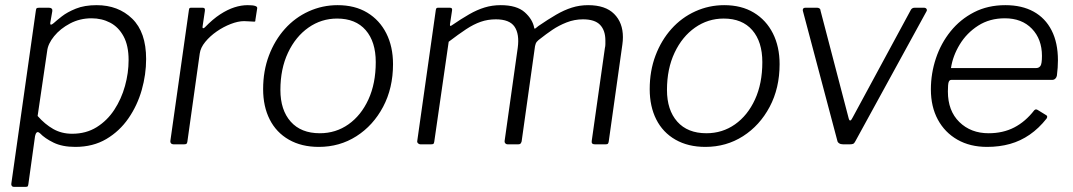

<svg xmlns="http://www.w3.org/2000/svg" viewBox="-20 -560 4165 745"><path d="M33 165Q28 165 25.5 161Q23 157 24 152L119 -518Q120 -526 122 -528Q124 -530 133 -530H170Q177 -530 180.5 -526.5Q184 -523 183 -517L175 -471Q174 -465 177.5 -464.5Q181 -464 188 -470Q199 -480 220 -496.5Q241 -513 274.5 -526.5Q308 -540 355 -540Q439 -540 493 -487.5Q547 -435 547 -331Q547 -271 530 -211Q513 -151 478.5 -101Q444 -51 392.5 -20.5Q341 10 272 10Q222 10 188 -6.5Q154 -23 135 -43Q127 -50 122.5 -46Q118 -42 116 -32L90 155Q89 161 87.5 163Q86 165 80 165H33ZM260 -41Q314 -41 355 -66.5Q396 -92 423.5 -134Q451 -176 465 -226.5Q479 -277 479 -327Q479 -383 459.5 -419Q440 -455 407.5 -472Q375 -489 335 -489Q290 -489 252 -469Q214 -449 190 -419.5Q166 -390 163 -362L126 -110Q154 -78 186.5 -59.5Q219 -41 260 -41Z M653 0Q647 0 643.5 -4Q640 -8 641 -13L713 -521Q714 -527 715.5 -528.5Q717 -530 722 -530H766Q771 -530 773.5 -527.5Q776 -525 775 -518L766 -457Q765 -451 768 -450.5Q771 -450 775 -454Q806 -486 834.5 -504.5Q863 -523 889.5 -531.5Q916 -540 941 -540Q961 -540 970 -537Q979 -534 978 -528L971 -483Q971 -478 970 -477Q969 -476 966 -476Q958 -476 948.5 -477Q939 -478 927 -478Q904 -478 875.5 -467Q847 -456 821 -438Q795 -420 776.5 -397.5Q758 -375 755 -352L707 -10Q706 -4 703.5 -2Q701 0 694 0H653Z M1217 10Q1150 10 1101 -18Q1052 -46 1026.5 -96.5Q1001 -147 1001 -214Q1001 -285 1023.5 -344.5Q1046 -404 1085.5 -448Q1125 -492 1178 -516Q1231 -540 1290 -540Q1357 -540 1405 -511Q1453 -482 1479 -430.5Q1505 -379 1505 -311Q1505 -218 1466.5 -145.5Q1428 -73 1363 -31.5Q1298 10 1217 10ZM1221 -43Q1283 -43 1332 -77.5Q1381 -112 1409.5 -174Q1438 -236 1438 -319Q1438 -398 1399 -443Q1360 -488 1288 -488Q1227 -488 1177 -453Q1127 -418 1097.5 -355.5Q1068 -293 1068 -211Q1068 -133 1108 -88Q1148 -43 1221 -43Z M1611 0Q1606 0 1602 -4Q1598 -8 1599 -13L1671 -521Q1672 -527 1674 -528.5Q1676 -530 1680 -530H1725Q1731 -530 1733 -527.5Q1735 -525 1734 -519L1726 -466Q1725 -456 1732 -461Q1770 -487 1800.5 -504.5Q1831 -522 1860.5 -531Q1890 -540 1923 -540Q1985 -540 2016 -512.5Q2047 -485 2053 -451Q2054 -447 2058.5 -450.5Q2063 -454 2069 -459Q2107 -485 2138 -503Q2169 -521 2199 -530.5Q2229 -540 2262 -540Q2329 -540 2363 -506Q2397 -472 2397 -416Q2397 -409 2396.5 -402Q2396 -395 2395 -388L2342 -11Q2341 -5 2339 -2.5Q2337 0 2330 0H2288Q2274 0 2276 -13L2327 -373Q2329 -381 2329 -389Q2329 -397 2329 -403Q2329 -442 2308.5 -463.5Q2288 -485 2242 -485Q2209 -485 2178.5 -473Q2148 -461 2123 -444Q2098 -427 2078 -411Q2068 -404 2063 -398Q2058 -392 2056 -381L2004 -11Q2002 -5 1999.5 -2.5Q1997 0 1991 0H1949Q1944 0 1940.5 -4Q1937 -8 1938 -13L1989 -375Q1996 -428 1976.5 -456.5Q1957 -485 1904 -485Q1873 -485 1845.5 -475.5Q1818 -466 1788.5 -446.5Q1759 -427 1721 -398L1665 -10Q1664 -4 1662 -2Q1660 0 1652 0H1611Z M2717 10Q2650 10 2601 -18Q2552 -46 2526.5 -96.5Q2501 -147 2501 -214Q2501 -285 2523.5 -344.5Q2546 -404 2585.5 -448Q2625 -492 2678 -516Q2731 -540 2790 -540Q2857 -540 2905 -511Q2953 -482 2979 -430.5Q3005 -379 3005 -311Q3005 -218 2966.5 -145.5Q2928 -73 2863 -31.5Q2798 10 2717 10ZM2721 -43Q2783 -43 2832 -77.5Q2881 -112 2909.5 -174Q2938 -236 2938 -319Q2938 -398 2899 -443Q2860 -488 2788 -488Q2727 -488 2677 -453Q2627 -418 2597.5 -355.5Q2568 -293 2568 -211Q2568 -133 2608 -88Q2648 -43 2721 -43Z M3565 -530Q3572 -530 3575 -525.5Q3578 -521 3575 -516L3299 -12Q3295 -4 3290.5 -2Q3286 0 3278 0H3251Q3242 0 3236 -4Q3230 -8 3229 -14L3095 -519Q3094 -530 3105 -530H3151Q3156 -530 3160 -527Q3164 -524 3164 -518L3273 -101Q3278 -82 3289 -105L3515 -523Q3520 -530 3529 -530H3565Z M3810 10Q3744 10 3695 -18Q3646 -46 3619 -96Q3592 -146 3592 -213Q3592 -275 3611.5 -333.5Q3631 -392 3668.5 -438.5Q3706 -485 3759.5 -512.5Q3813 -540 3881 -540Q3945 -540 3990.5 -515Q4036 -490 4060.5 -442Q4085 -394 4085 -326Q4085 -312 4084 -297.5Q4083 -283 4081 -267Q4080 -260 4075 -255Q4070 -250 4062 -250H3671Q3664 -250 3661 -241.5Q3658 -233 3658 -205Q3658 -130 3702.5 -86.5Q3747 -43 3816 -43Q3872 -43 3915.5 -65.5Q3959 -88 3993 -132Q3997 -136 4000.5 -135.5Q4004 -135 4007 -133L4038 -114Q4047 -110 4041 -100Q4011 -62 3975.5 -37.5Q3940 -13 3899 -1.5Q3858 10 3810 10ZM4001 -296Q4011 -296 4017 -304Q4023 -312 4023 -343Q4023 -408 3984 -448.5Q3945 -489 3879 -489Q3820 -489 3775.5 -460.5Q3731 -432 3704 -387.5Q3677 -343 3670 -296Z"/></svg>

Font: Libre Franklin Light
Style: Italic
Weight: 300
Italic angle: -8°
Designer: Pablo Impallari, Rodrigo Fuenzalida, Nhung Nguyen
Foundry: Impallari Type
Version: Version 3.000